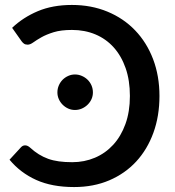

<svg xmlns="http://www.w3.org/2000/svg" viewBox="-20 -748 707 776"><path d="M81.5 -160.5Q91.5 -160.5 101.5 -151.5Q119 -135.5 136.8 -124.5Q154.5 -113.5 174.5 -106.2Q194.5 -99 218.2 -95.8Q242 -92.5 272 -92.5Q321 -92.5 363.5 -110.5Q406 -128.5 437.5 -162.8Q469 -197 487 -246.8Q505 -296.5 505 -360Q505 -423 487.8 -472.5Q470.5 -522 439.5 -556.5Q408.5 -591 365.5 -609Q322.5 -627 271 -627Q226.5 -627 196.8 -617.8Q167 -608.5 147.2 -597.2Q127.5 -586 114.8 -576.8Q102 -567.5 92 -567.5Q82.5 -567.5 77 -571.5Q71.5 -575.5 67.5 -581L29 -635.5Q73 -677.5 132.8 -702.8Q192.5 -728 270.5 -728Q349 -728 414.2 -701Q479.5 -674 526.2 -625.2Q573 -576.5 598.8 -508.8Q624.5 -441 624.5 -360Q624.5 -279 600 -211.5Q575.5 -144 530.5 -95.2Q485.5 -46.5 421.8 -19.2Q358 8 279.5 8Q190 8 126.2 -20.8Q62.5 -49.5 18.5 -102.5L65 -153Q72 -160.5 81.5 -160.5ZM355.5 -374.5Q355.5 -360 349.8 -347.2Q344 -334.5 334 -324.8Q324 -315 310.8 -309.2Q297.5 -303.5 283 -303.5Q268.5 -303.5 255.8 -309.2Q243 -315 233.2 -324.8Q223.5 -334.5 217.8 -347.2Q212 -360 212 -374.5Q212 -389.5 217.8 -402.8Q223.5 -416 233.2 -425.8Q243 -435.5 255.8 -441.2Q268.5 -447 283 -447Q297.5 -447 310.8 -441.2Q324 -435.5 334 -425.8Q344 -416 349.8 -402.8Q355.5 -389.5 355.5 -374.5Z"/></svg>

Font: Lato SemiBold
Style: Regular
Weight: 600
Designer: Lukasz Dziedzic with Adam Twardoch and Botio Nikoltchev
Foundry: tyPoland Lukasz Dziedzic
Version: Version 2.015; 2015-08-06; http://www.latofonts.com/